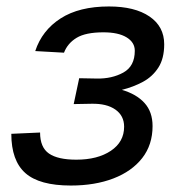

<svg xmlns="http://www.w3.org/2000/svg" viewBox="-20 -562 556 594"><path d="M199 12Q102 12 58.5 -26.5Q15 -65 15 -148L104 -152Q104 -106 131.5 -87Q159 -68 216 -68Q282 -68 323 -95.5Q364 -123 364 -170Q364 -204 337 -223Q310 -242 263 -241L208 -240L225 -320L279 -319Q326 -318 361.5 -337.5Q397 -357 397 -405Q397 -431 371.5 -446.5Q346 -462 300 -462Q245 -462 217 -445Q189 -428 178 -399L89 -404Q110 -468 167.5 -505Q225 -542 317 -542Q397 -542 442.5 -511Q488 -480 488 -425Q488 -381 470 -353Q452 -325 422.5 -309Q393 -293 357 -284Q402 -271 427 -243.5Q452 -216 452 -172Q452 -114 420 -73Q388 -32 331 -10Q274 12 199 12Z"/></svg>

Font: Geist Regular
Style: Italic
Weight: 400
Italic angle: -12°
Designer: Basement.studio, Andrés Briganti, Mateo Zaragoza
Foundry: Basement.studio, Vercel, Andrés Briganti, Guido Ferreyra, Mateo Zaragoza
Version: Version 1.500; ttfautohint (v1.8.4.7-5d5b)